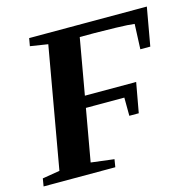

<svg xmlns="http://www.w3.org/2000/svg" viewBox="-99 -755 864 855"><g transform="rotate(-15 333.0 -327.5)"><path d="M517.6 -342.8 492.7 -205.1H449.2L448.7 -289.1H271.5L229 -48.8L335.4 -35.6L329.6 0H-1L4.9 -35.6L85 -48.8L183.1 -606.4L101.6 -619.1L107.9 -654.8H650.4L619.1 -478.5H573.2L578.1 -594.2Q554.2 -597.7 491.9 -599.4Q429.7 -601.1 394 -601.1H326.7L281.2 -342.8Z"/></g></svg>

Font: Liberation Serif
Style: Bold Italic
Weight: 700
Italic angle: -16.333°
Designer: Steve Matteson
Foundry: Ascender Corporation
Version: Version 2.1.5